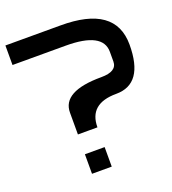

<svg xmlns="http://www.w3.org/2000/svg" viewBox="-132 -820 825 920"><g transform="rotate(-20 280.5 -360.0)"><path d="M0 -719.7Q0 -694.3 0 -620.1Q83 -620.1 271.5 -620.1Q460 -620.1 460 -520.5Q460 -520.5 460 -470.7Q460 -419.9 379.9 -419.9Q179.7 -419.9 180.7 -310.5Q180.7 -200.2 180.7 -200.2Q180.7 -200.2 230.5 -200.2Q280.3 -200.2 280.3 -200.2Q280.3 -320.3 419.9 -320.3Q560.5 -320.3 560.5 -520.5Q560.5 -720.7 280.3 -719.7Q0 -719.7 0 -719.7ZM179.7 -99.6Q205.1 -99.6 280.3 -99.6Q280.3 -75.2 280.3 0Q254.9 0 179.7 0Q179.7 -25.4 179.7 -99.6Z"/></g></svg>

Font: Encounter VC
Style: Regular
Weight: 400
Designer: Silver Alicorn
Version: Version 1.0